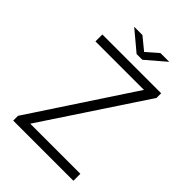

<svg xmlns="http://www.w3.org/2000/svg" viewBox="-251 -1003 1120 1120"><g transform="rotate(45 309.0 -443.0)"><path d="M69 0V-39.5L481.5 -666H81.5V-723H566.5V-684.5L152 -57.5H565.5V0ZM303.5 -783.5 181 -886H249L326 -823L398 -886H470L350.5 -783.5Z"/></g></svg>

Font: Public Sans ExtraLight
Style: Regular
Weight: 250
Designer: The Public Sans Project Authors: Dan O. Williams and USWDS (Libre Franklin designed by Pablo Impallari and Rodrigo Fuenz
Version: Version 1.007